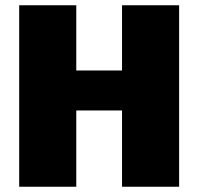

<svg xmlns="http://www.w3.org/2000/svg" viewBox="-20 -710 754 730"><path d="M661 -690V0H444V-290H270V0H53V-690H270V-442H444V-690Z"/></svg>

Font: Exo 2.0 Black
Style: Regular
Weight: 900
Designer: Natanael Gama
Version: Version 1.001;PS 001.001;hotconv 1.0.70;makeotf.lib2.5.58329